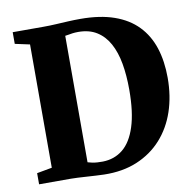

<svg xmlns="http://www.w3.org/2000/svg" viewBox="-83 -833 924 924"><g transform="rotate(-10 379.0 -371.0)"><path d="M352 8Q333 7.5 311 6.2Q289 5 266.5 3.5Q244 2 224 1Q204 0 189.5 0H35.5V-54.5L109.5 -68V-670.5L37.5 -686V-743H187.5Q220 -743 249.8 -744.8Q279.5 -746.5 308.8 -748Q338 -749.5 369 -749.5Q465 -749.5 534 -725.2Q603 -701 647.2 -655.2Q691.5 -609.5 712.8 -544.2Q734 -479 734 -397.5Q734 -308.5 708.8 -233.8Q683.5 -159 634.2 -104.2Q585 -49.5 514.2 -19.8Q443.5 10 352 8ZM356.5 -54.5Q413.5 -55.5 455 -89Q496.5 -122.5 519.2 -193Q542 -263.5 542 -373.5Q542 -443.5 531.8 -501.2Q521.5 -559 498.5 -601Q475.5 -643 438.5 -666.2Q401.5 -689.5 348 -689.5Q332.5 -689.5 320 -687.8Q307.5 -686 298.2 -684.2Q289 -682.5 283.5 -682V-64Q294.5 -60.5 306.2 -58.2Q318 -56 330.5 -55.2Q343 -54.5 356.5 -54.5Z"/></g></svg>

Font: Merriweather 48pt Black
Style: Regular
Weight: 900
Version: Version 2.100